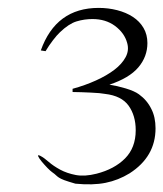

<svg xmlns="http://www.w3.org/2000/svg" viewBox="-20 -476 422 496"><path d="M167.5 -238.3Q177.7 -238.3 190.2 -237.8Q202.6 -237.3 214.6 -236.8Q226.6 -236.3 236.6 -235.4Q246.6 -234.4 251.5 -233.4Q293.9 -228.5 312.3 -202.9Q330.6 -177.2 330.6 -139.6Q330.6 -94.2 302.7 -66.4Q275.4 -39.1 229.5 -27.3Q198.7 -19.5 175.8 -23.9Q152.8 -28.3 135.3 -37.8Q117.7 -47.4 105.7 -57.9Q93.8 -68.4 84.5 -73.2Q76.7 -77.1 78.6 -72.3Q80.6 -67.4 87.6 -58.8Q94.7 -50.3 102.5 -42.2Q110.4 -34.2 114.7 -31.2Q121.6 -26.4 124.5 -23.4Q127.4 -20.5 132.1 -17.3Q136.7 -14.2 145.8 -10.7Q154.8 -7.3 174.8 -1.5Q219.7 2.9 252.7 -3.7Q285.6 -10.3 314.9 -28.3Q381.8 -71.3 381.8 -144.5Q381.8 -173.3 371.1 -194.3Q359.9 -217.3 338.9 -232.4Q327.6 -240.7 304.7 -247.6Q281.7 -254.4 262.7 -257.3Q314 -274.4 337.4 -302Q360.8 -329.6 360.8 -364.7Q360.8 -386.7 350.8 -403.8Q340.8 -420.9 323.2 -432.4Q305.7 -443.8 282.7 -449.7Q259.8 -455.6 234.9 -455.6Q124.5 -455.6 85.4 -345.7L97.7 -343.8Q106.4 -358.4 116.5 -371.6Q126.5 -384.8 134.8 -392.6Q157.7 -414.6 177.7 -420.7Q197.8 -426.8 218.8 -426.8Q252.9 -426.8 276.9 -409.2Q301.8 -390.6 308.6 -364.7Q314 -345.7 304.4 -328.1Q294.9 -310.5 275.4 -295.7Q255.9 -280.8 227.8 -268.1Q199.7 -255.4 167.5 -246.6Z"/></svg>

Font: ML-NILA05
Style: Regular
Weight: 400
Designer: CLT@C-DIT
Version: Version ML-NILA05 1.0